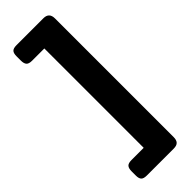

<svg xmlns="http://www.w3.org/2000/svg" viewBox="-273 -767 854 854"><g transform="rotate(-45 154.0 -340.0)"><path d="M29 36V9Q29 -10 36.5 -18.5Q44 -27 64 -27H141V-652H64Q44 -652 36.5 -660.5Q29 -669 29 -688V-715Q29 -734 36.5 -742Q44 -750 64 -750H233Q269 -750 269 -713V34Q269 52 260.5 61Q252 70 233 70H64Q44 70 36.5 62Q29 54 29 36Z"/></g></svg>

Font: Mitr
Style: Regular
Weight: 400
Designer: Thanarat Vachiruckul
Foundry: Cadson Demak
Version: Version 1.002